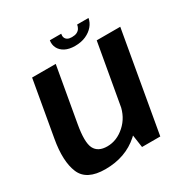

<svg xmlns="http://www.w3.org/2000/svg" viewBox="-165 -849 955 989"><g transform="rotate(-30 312.5 -355.0)"><path d="M401 0H509.5L613.5 -592.5H473.5L386.5 -100.5ZM230 -593H89.5L31.5 -263Q9.5 -139 39.8 -67Q70 5 181.5 5Q301.5 5 381.8 -66.5Q462 -138 475.5 -214L413 -246.5Q401 -177.5 353.2 -134.8Q305.5 -92 248.5 -92Q193.5 -92 174.2 -130.2Q155 -168.5 173 -269.5ZM363.5 -623Q400.5 -623 428.2 -635.5Q456 -648 473.2 -668.5Q490.5 -689 494.5 -713.5H427Q425 -701 418.8 -691.2Q412.5 -681.5 401.2 -676Q390 -670.5 371.5 -670.5Q355.5 -670.5 346 -676Q336.5 -681.5 333 -691Q329.5 -700.5 332 -713.5H264.5Q260.5 -689 270.8 -668.5Q281 -648 304.5 -635.5Q328 -623 363.5 -623Z"/></g></svg>

Font: Anybody Thin SemiBold
Style: Italic
Weight: 600
Italic angle: -10°
Version: Version 1.113;gftools[0.9.25]